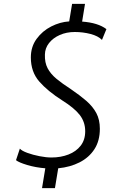

<svg xmlns="http://www.w3.org/2000/svg" viewBox="-20 -864 628 996"><path d="M198 112 215 9Q165 5 121.5 -8Q78 -21 63 -33L83 -93Q93 -81.5 121.8 -71Q150.5 -60.5 185 -53.8Q219.5 -47 247 -47Q295.5 -47 335.2 -62.5Q375 -78 398.5 -108.2Q422 -138.5 422 -183Q422 -231 393.8 -267.5Q365.5 -304 303 -343Q227.5 -391 183.8 -441Q140 -491 140 -566Q140 -621.5 170 -662.5Q200 -703.5 245.8 -726.8Q291.5 -750 339 -753L354 -844H421L406 -752Q488.5 -746 532 -713L509 -657Q489 -677.5 449.5 -687.8Q410 -698 368 -698Q325 -698 290 -682.5Q255 -667 234.2 -640.5Q213.5 -614 213 -581Q211.5 -539.5 227 -510Q242.5 -480.5 273 -455.2Q303.5 -430 347 -402Q394 -370 427.8 -340.8Q461.5 -311.5 479.8 -277.2Q498 -243 498 -196Q498 -133.5 469.8 -90Q441.5 -46.5 392.8 -21.8Q344 3 282 9L265 112Z"/></svg>

Font: Merriweather Sans Light
Style: Italic
Weight: 300
Italic angle: -7.5°
Designer: Eben Sorkin
Foundry: Eben Sorkin
Version: Version 2.001; ttfautohint (v1.8.3)